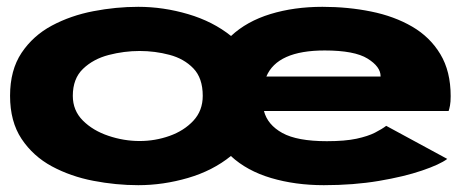

<svg xmlns="http://www.w3.org/2000/svg" viewBox="-20 -532 1342 563"><path d="M385.5 11Q320 11 253.8 -1.8Q187.5 -14.5 132.2 -44.2Q77 -74 43.2 -124.8Q9.5 -175.5 9.5 -251Q9.5 -326.5 43.2 -377Q77 -427.5 132.2 -457Q187.5 -486.5 253.8 -499.2Q320 -512 385.5 -512Q459 -512 531.8 -490.5Q604.5 -469 657.5 -426.5Q703.5 -469.5 773 -490.8Q842.5 -512 925.5 -512Q1000.5 -512 1068.2 -498.2Q1136 -484.5 1188.5 -454Q1241 -423.5 1271.2 -373.2Q1301.5 -323 1301.5 -250Q1301.5 -233 1299.5 -222.5Q1297.5 -212 1295.5 -206.5H754Q764.5 -166 808 -142Q851.5 -118 938.5 -118Q991.5 -118 1025.2 -125.2Q1059 -132.5 1079.5 -143Q1100 -153.5 1112.5 -163L1291.5 -66Q1269.5 -49.5 1217.2 -31.8Q1165 -14 1091 -1.5Q1017 11 929.5 11Q846 11 775 -10Q704 -31 657 -74.5Q604 -31.5 531.2 -10.2Q458.5 11 385.5 11ZM761 -307.5H1096V-308.5Q1096 -336.5 1057.8 -360.2Q1019.5 -384 932 -384Q793 -384 761 -307.5ZM389.5 -118.5Q435 -118.5 477.2 -133.5Q519.5 -148.5 547 -178Q574.5 -207.5 574.5 -251Q574.5 -303 547 -331.5Q519.5 -360 477 -371.2Q434.5 -382.5 389.5 -382.5Q344 -382.5 298.8 -370.8Q253.5 -359 223.5 -330.2Q193.5 -301.5 193.5 -251Q193.5 -208 223 -178.5Q252.5 -149 297.8 -133.8Q343 -118.5 389.5 -118.5Z"/></svg>

Font: Trispace Expanded
Style: Bold
Weight: 700
Width: 7
Designer: Tyler Finck
Foundry: Etcetera Type Company
Version: Version 1.210; ttfautohint (v1.8.3)